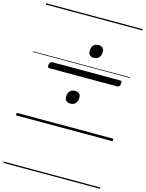

<svg xmlns="http://www.w3.org/2000/svg" viewBox="-175 -987 1112 1464"><g transform="rotate(15 381.5 -255.0)"><path d="M154 -413Q144 -413 140.5 -419Q137 -425 140 -439Q145 -463 164 -463H698Q708 -463 710.5 -456.5Q713 -450 711 -437Q706 -413 687 -413ZM377 -194Q356 -194 344 -205Q332 -216 332 -236Q332 -264 347 -280.5Q362 -297 387 -297Q409 -297 420.5 -286.5Q432 -276 432 -256Q432 -228 418 -211Q404 -194 377 -194ZM459 -577Q438 -577 426.5 -588.5Q415 -600 415 -619Q415 -648 429.5 -664.5Q444 -681 469 -681Q491 -681 502.5 -670Q514 -659 514 -639Q514 -611 500 -594Q486 -577 459 -577ZM0 365H763V375H0ZM0 -20H763V0H0ZM0 -505H763V-500H0ZM0 -885H763V-875H0Z"/></g></svg>

Font: Playwrite AT Guides
Style: Italic
Weight: 400
Italic angle: -13.0072°
Designer: Veronika Burian, José Scaglione
Foundry: TypeTogether
Version: Version 1.002